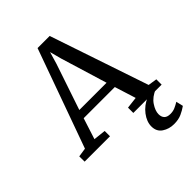

<svg xmlns="http://www.w3.org/2000/svg" viewBox="-284 -886 1266 1266"><g transform="rotate(-45 349.0 -253.0)"><path d="M52 -59 300 -749H413L646 -59L708 -49.5V0H444V-49.5L525 -59L478.5 -207H188L140.5 -59L226.5 -49.5V0H-10L-10.5 -49.5ZM460 -265.5 361.5 -589 339.5 -672 314.5 -587 206 -265.5ZM582.5 242.5Q536.5 242.5 500.8 218.8Q465 195 465 147Q465 103 498 59.5Q531 16 585.5 -7L617.5 -11L661 -7Q607 14.5 581.2 53.2Q555.5 92 555.5 123.5Q555.5 149 569.2 163.5Q583 178 612.5 178Q637 178 656.5 169.5Q676 161 696.5 148.5L708 198Q683.5 215.5 653.8 229Q624 242.5 582.5 242.5Z"/></g></svg>

Font: Merriweather
Style: Regular
Weight: 400
Designer: Eben Sorkin
Foundry: Eben Sorkin
Version: Version 2.100; ttfautohint (v1.7.19-72a1) -l 8 -r 50 -G 200 